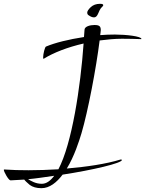

<svg xmlns="http://www.w3.org/2000/svg" viewBox="-190 -869 761 1006"><path d="M302 -778C326 -778 323 -813 345 -833C349 -836 351 -839 351 -842C351 -847 345 -849 334 -849C314 -849 298 -843 286 -832C273 -820 267 -810 267 -803C267 -796 270 -791 276 -788C286 -781 295 -778 302 -778ZM27 117C70 117 107 87 138 46C295 22 449 -14 449 -31C449 -32 447 -33 444 -33H441C366 -10 265 5 160 14C199 -49 225 -131 237 -171C271 -286 314 -512 332 -657C371 -662 412 -666 449 -666C485 -666 520 -665 549 -664C550 -664 551 -664 551 -665C551 -679 470 -688 412 -688C387 -688 361 -687 335 -685C336 -696 338 -703 338 -711C338 -730 332 -738 305 -738C281 -738 254 -730 253 -714L250 -675C171 -663 98 -645 51 -625C45 -623 36 -586 36 -568C36 -563 37 -561 38 -561H39C90 -593 165 -622 248 -641C232 -414 187 -116 116 18C63 21 11 23 -40 23C-85 23 -128 22 -168 19C-169 19 -170 20 -170 21C-170 31 -145 76 -135 76L-63 72C-58 79 -48 88 -34 100C-19 111 1 117 27 117ZM29 94C-4 94 -27 79 -43 70C0 66 46 59 94 52C73 80 52 94 29 94Z"/></svg>

Font: Comforter
Style: Regular
Weight: 400
Designer: Robert E. Leuschke
Foundry: Robert E. Leuschke
Version: Version 1.013; ttfautohint (v1.8.3)